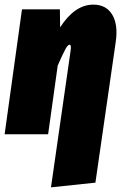

<svg xmlns="http://www.w3.org/2000/svg" viewBox="-32 -574 518 821"><path d="M367.2 -554.2Q421.9 -554.2 447.8 -511.5Q473.6 -468.8 462.9 -395L376 207L186 227.1L270 -357.9Q273.9 -382.8 265.1 -382.8Q258.3 -382.8 248 -364.5Q237.8 -346.2 214.8 -293.9L173.8 0H-12.2L62 -534.2H224.1L225.1 -457Q287.6 -554.2 367.2 -554.2Z"/></svg>

Font: Fira Sans Compressed Heavy
Style: Italic
Weight: 900
Width: 3
Italic angle: -8°
Designer: Carrois Corporate & Edenspiekermann AG
Foundry: Carrois Corporate GbR & Edenspiekermann AG
Version: Version 4.203;PS 004.203;hotconv 1.0.88;makeotf.lib2.5.64775